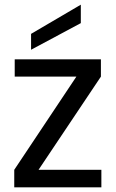

<svg xmlns="http://www.w3.org/2000/svg" viewBox="-20 -802 495 822"><path d="M412 -474 145 -75H414V0H41V-75L307 -474H43V-548H412ZM326 -782V-703L113 -589V-657Z"/></svg>

Font: Poppins
Style: Regular
Weight: 400
Designer: Ninad Kale (Devanagari), Jonny Pinhorn (Latin)
Version: Version 5.002